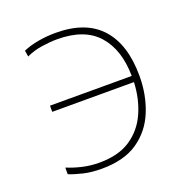

<svg xmlns="http://www.w3.org/2000/svg" viewBox="-105 -631 698 733"><g transform="rotate(-20 244.5 -264.0)"><path d="M187 10Q146 10 114 2.5Q82 -5 57 -15V-42Q86 -30 118.5 -22.5Q151 -15 187 -15Q264 -15 313 -47.5Q362 -80 387 -135.5Q412 -191 415 -259H83V-284H415Q414 -391 360 -452Q306 -513 195 -513Q167 -513 133 -508Q99 -503 69 -489L65 -514Q93 -526 127.5 -532Q162 -538 198 -538Q320 -538 381.5 -470Q443 -402 443 -274Q443 -197 416.5 -132Q390 -67 334 -28.5Q278 10 187 10Z"/></g></svg>

Font: Noto Sans Thin
Style: Regular
Weight: 100
Designer: Monotype Design Team
Foundry: Monotype Imaging Inc.
Version: Version 2.007